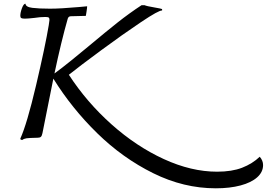

<svg xmlns="http://www.w3.org/2000/svg" viewBox="-20 -746 1445 1040"><path d="M1405 148Q1405 186 1373 214.5Q1341 243 1283 258.5Q1225 274 1149 274Q975 274 809.5 192Q644 110 506.5 -24.5Q369 -159 269 -320Q261 -281 238 -165Q220 -71 210 -25Q207 -10 201.5 -5Q196 0 185 0Q138 1 124 3Q110 5 101 12Q90 12 90 5Q126 -74 175.5 -284.5Q225 -495 244 -609Q248 -635 248 -638Q248 -649 243 -651.5Q238 -654 225 -654Q198 -654 166 -649Q132 -645 115 -645Q101 -645 95.5 -648Q90 -651 90 -660Q90 -678 99 -702Q108 -726 118 -726Q119 -708 155 -703.5Q191 -699 251 -699Q308 -699 409 -708Q424 -710 452 -712Q452 -704 449 -685Q446 -666 445 -660L364 -658Q351 -658 347 -645Q312 -523 275 -348Q316 -378 366 -418.5Q416 -459 464 -499Q556 -576 618 -625Q680 -674 747 -718H763Q772 -713 820 -705Q850 -700 858 -697V-689Q842 -692 743.5 -626Q645 -560 527 -473Q409 -386 353 -341Q450 -192 584 -72.5Q718 47 867 115.5Q1016 184 1156 184Q1236 184 1291.5 162.5Q1347 141 1387 103Q1405 124 1405 148Z"/></svg>

Font: Charmonman
Style: Bold
Weight: 700
Designer: Ekaluck Peanpanawate
Foundry: Cadson Demak Co.,Ltd.
Version: Version 1.000; ttfautohint (v1.6)